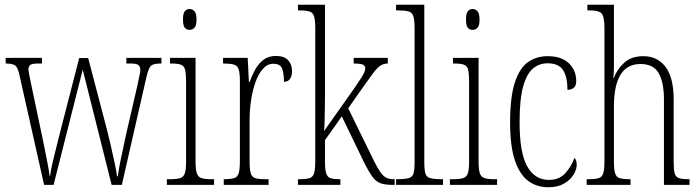

<svg xmlns="http://www.w3.org/2000/svg" viewBox="-20 -780 2951 810"><path d="M63 -459Q56 -494 45 -503Q34 -512 5 -512H4V-536H157V-512H140Q115 -512 107.5 -506Q100 -500 100 -487Q100 -480 104.5 -458.5Q109 -437 112 -422L156 -213Q161 -189 168 -155Q175 -121 181 -89Q187 -57 189 -39H192Q193 -57 200.5 -88.5Q208 -120 216.5 -154Q225 -188 231 -212L314 -535H352L433 -226Q439 -202 447.5 -165.5Q456 -129 463.5 -93.5Q471 -58 474 -36H477Q481 -67 490 -110.5Q499 -154 512 -213L560 -421Q564 -442 568 -459.5Q572 -477 572 -485Q572 -498 564.5 -505Q557 -512 532 -512H513V-536H661V-512H657Q628 -512 617.5 -503Q607 -494 598 -456L494 0H451L329 -486L206 0H166Z M780 -654Q767 -654 759.5 -663Q752 -672 752 -698Q752 -723 759.5 -732.5Q767 -742 780 -742Q792 -742 800.5 -732.5Q809 -723 809 -698Q809 -672 800.5 -663Q792 -654 780 -654ZM684 0V-24H699Q727 -24 741 -29Q755 -34 760 -49.5Q765 -65 765 -99V-434Q765 -469 761 -485.5Q757 -502 743.5 -507Q730 -512 704 -512H697V-536H805V-100Q805 -66 810 -50Q815 -34 829 -29Q843 -24 870 -24H883V0Z M924 0V-24H926Q953 -24 967.5 -28.5Q982 -33 987 -49Q992 -65 992 -100V-437Q992 -471 987 -487Q982 -503 967 -507.5Q952 -512 924 -512H921V-536H1025L1030 -434H1033Q1042 -459 1055.5 -484.5Q1069 -510 1090.5 -527Q1112 -544 1144 -544Q1179 -544 1195.5 -526Q1212 -508 1212 -480Q1212 -461 1204 -448Q1196 -435 1178 -435Q1178 -466 1171 -488.5Q1164 -511 1133 -511Q1108 -511 1089 -489.5Q1070 -468 1057.5 -432.5Q1045 -397 1039 -355.5Q1033 -314 1033 -274V-99Q1033 -64 1038 -48.5Q1043 -33 1057 -28.5Q1071 -24 1100 -24H1113V0Z M1237 0V-24H1244Q1272 -24 1286 -28.5Q1300 -33 1305 -49Q1310 -65 1310 -100V-661Q1310 -695 1305 -711Q1300 -727 1286 -731.5Q1272 -736 1244 -736H1237V-760H1351V-373Q1351 -355 1350.5 -327.5Q1350 -300 1349.5 -272.5Q1349 -245 1347 -227L1446 -367Q1490 -429 1505.5 -454Q1521 -479 1521 -491Q1521 -503 1510.5 -507.5Q1500 -512 1472 -512V-536H1616V-512Q1598 -512 1584.5 -503Q1571 -494 1553.5 -470.5Q1536 -447 1505 -403L1449 -323L1550 -117Q1574 -66 1591.5 -45Q1609 -24 1639 -24H1645V0H1638Q1606 0 1586.5 -6.5Q1567 -13 1551 -34.5Q1535 -56 1513 -101L1422 -289L1351 -189V-99Q1351 -65 1356 -49Q1361 -33 1374 -28.5Q1387 -24 1413 -24H1416V0Z M1651 0V-24H1655Q1688 -24 1704 -28.5Q1720 -33 1724.5 -48.5Q1729 -64 1729 -98V-660Q1729 -695 1724 -711Q1719 -727 1704.5 -731.5Q1690 -736 1663 -736H1651V-760H1770V-98Q1770 -64 1774.5 -48.5Q1779 -33 1795 -28.5Q1811 -24 1844 -24H1849V0Z M1974 -654Q1961 -654 1953.5 -663Q1946 -672 1946 -698Q1946 -723 1953.5 -732.5Q1961 -742 1974 -742Q1986 -742 1994.5 -732.5Q2003 -723 2003 -698Q2003 -672 1994.5 -663Q1986 -654 1974 -654ZM1878 0V-24H1893Q1921 -24 1935 -29Q1949 -34 1954 -49.5Q1959 -65 1959 -99V-434Q1959 -469 1955 -485.5Q1951 -502 1937.5 -507Q1924 -512 1898 -512H1891V-536H1999V-100Q1999 -66 2004 -50Q2009 -34 2023 -29Q2037 -24 2064 -24H2077V0Z M2293 10Q2246 10 2210 -15.5Q2174 -41 2153 -101Q2132 -161 2132 -263Q2132 -371 2152 -432Q2172 -493 2207.5 -518Q2243 -543 2290 -543Q2349 -543 2380 -513Q2411 -483 2411 -438Q2411 -418 2400.5 -409.5Q2390 -401 2374 -401Q2374 -455 2355.5 -484Q2337 -513 2290 -513Q2255 -513 2228.5 -491Q2202 -469 2187 -415Q2172 -361 2172 -264Q2172 -136 2204 -78.5Q2236 -21 2296 -21Q2340 -21 2366 -50.5Q2392 -80 2403 -114Q2408 -109 2410.5 -102.5Q2413 -96 2413 -84Q2413 -65 2399.5 -43Q2386 -21 2359.5 -5.5Q2333 10 2293 10Z M2455 0V-24H2464Q2492 -24 2506 -28.5Q2520 -33 2525 -49Q2530 -65 2530 -100V-661Q2530 -710 2518 -723Q2506 -736 2472 -736H2458V-760H2570V-503Q2570 -490 2569.5 -477Q2569 -464 2567 -452H2570Q2583 -487 2613 -515Q2643 -543 2694 -543Q2754 -543 2788 -497.5Q2822 -452 2822 -361V-98Q2822 -66 2826 -50Q2830 -34 2843 -29Q2856 -24 2882 -24H2889V0H2781V-360Q2781 -432 2759 -471Q2737 -510 2682 -510Q2570 -510 2570 -330V-99Q2570 -65 2575 -49Q2580 -33 2594 -28.5Q2608 -24 2636 -24H2640V0Z"/></svg>

Font: Noto Serif Myanmar ExtraCondensed ExtraLight
Style: Regular
Weight: 200
Width: 2
Designer: Ben Mitchell and the Monotype Design Team
Foundry: Monotype Imaging Inc.
Version: Version 2.106; ttfautohint (v1.8.4.7-5d5b)